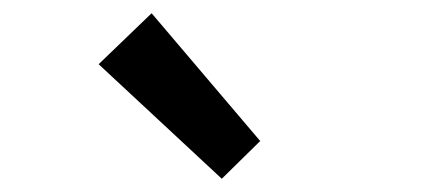

<svg xmlns="http://www.w3.org/2000/svg" viewBox="-20 -914 654 290"><path d="M315 -644 373 -701 209 -894 129 -817Z"/></svg>

Font: Source Han Sans KR Medium
Style: Regular
Weight: 500
Designer: Ryoko NISHIZUKA (kana & ideographs); Paul D. Hunt (Latin, Greek & Cyrillic); Wenlong ZHANG (bopomofo); Sandoll Communica
Foundry: Adobe Systems Incorporated
Version: Version 1.001;PS 1.001;hotconv 1.0.78;makeotf.lib2.5.61930